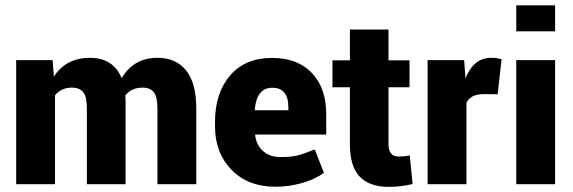

<svg xmlns="http://www.w3.org/2000/svg" viewBox="-20 -706 2197 736"><path d="M460.4 -340.8 461.4 -317.4V0H313V-289.6Q313 -334.5 299.3 -352.3Q285.6 -370.1 255.4 -370.1Q214.8 -370.1 190.9 -340.8V0H42V-475.6H181.6L186.5 -412.6Q233.9 -484.4 324.2 -484.4Q414.6 -484.4 446.3 -406.2Q492.2 -484.4 583.5 -484.4Q654.8 -484.4 693.6 -435.8Q732.4 -387.2 732.4 -289.6V0H583.5V-289.6Q583.5 -334.5 569.8 -352.3Q556.2 -370.1 526.4 -370.1Q485.4 -370.1 460.4 -340.8Z M1085.4 -294.9Q1085.4 -369.6 1023.9 -369.6Q963.9 -369.6 956.5 -285.6L958 -283.2H1085.4ZM1221.7 -43V-43.5ZM804.2 -221.2V-238.3Q804.2 -349.6 862.3 -417Q920.4 -484.4 1023.9 -483.9Q1120.6 -483.9 1175.5 -426.3Q1230.5 -368.7 1230.5 -268.6V-190.4H959L958 -188Q962.9 -149.9 988.3 -127Q1013.7 -104 1054.4 -104Q1095.2 -104 1119.6 -109.9Q1144 -115.7 1186.5 -133.3L1221.7 -43.5Q1189 -19.5 1139.4 -4.9Q1089.8 9.8 1034.7 9.8Q930.7 9.8 867.4 -55.2Q804.2 -120.1 804.2 -221.2Z M1321.3 -592.8H1469.2V-474.6H1549.8V-371.6H1469.2V-153.8Q1469.2 -106 1507.8 -106Q1531.7 -106 1550.8 -110.4L1561.5 -0.5Q1516.1 10.3 1470.2 10.3Q1395.5 10.3 1358.4 -29.3Q1321.3 -68.8 1321.3 -152.8V-371.6H1254.4V-474.6H1321.3Z M1768.1 0H1619.1V-475.6H1759.3L1764.2 -405.8Q1796.4 -484.4 1861.8 -484.4Q1885.3 -484.4 1902.8 -479L1887.7 -344.7L1834 -345.2Q1784.2 -345.2 1768.1 -312Z M2107.9 -475.6V0H1959V-475.6ZM2107.9 -685.5V-585.9H1959V-685.5Z"/></svg>

Font: Yantramanav Black
Style: Regular
Weight: 900
Version: Version 1.001;PS 1.0;hotconv 1.0.72;makeotf.lib2.5.5900; ttf